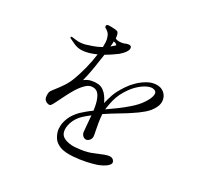

<svg xmlns="http://www.w3.org/2000/svg" viewBox="-138 -981 1276 1176"><g transform="rotate(20 500.0 -392.5)"><path d="M776 -568Q809 -564 827 -543.5Q845 -523 846 -495.5Q847 -468 829 -443Q807 -412 771 -391Q735 -370 701 -356Q673 -343 625 -325Q577 -307 527 -285Q524 -258 523.5 -227Q523 -196 524 -172Q525 -148 524 -140Q523 -124 511 -113.5Q499 -103 487 -104Q475 -105 466.5 -115Q458 -125 457 -140Q457 -148 460.5 -182.5Q464 -217 467 -255Q453 -248 439.5 -240Q426 -232 415 -225Q377 -199 358.5 -163Q340 -127 344 -99Q347 -79 362 -66.5Q377 -54 397 -47Q417 -40 434 -38Q473 -34 499.5 -34.5Q526 -35 549 -39.5Q572 -44 603 -51Q643 -61 662 -57.5Q681 -54 687 -37Q693 -22 677.5 -10Q662 2 639.5 9Q617 16 602 18Q573 22 533.5 23.5Q494 25 445 20Q388 14 359 -4Q330 -22 319.5 -45Q309 -68 307 -91Q305 -106 310.5 -131Q316 -156 334.5 -185Q353 -214 391 -242Q406 -252 426 -263.5Q446 -275 469 -286Q470 -303 469.5 -317.5Q469 -332 468 -343Q463 -384 449.5 -401.5Q436 -419 410 -421Q389 -423 364 -405.5Q339 -388 316.5 -362.5Q294 -337 278 -315Q272 -307 266.5 -299.5Q261 -292 255 -284Q247 -274 233.5 -255Q220 -236 212 -230Q204 -224 190 -231Q176 -238 171 -249Q166 -261 168.5 -279Q171 -297 179 -307Q187 -316 207 -333.5Q227 -351 251 -376.5Q275 -402 293 -433Q314 -469 336.5 -518Q359 -567 375 -619Q349 -612 322 -609Q295 -606 270 -610Q245 -614 222.5 -629Q200 -644 187 -654Q181 -660 184 -663Q186 -667 192 -665.5Q198 -664 202 -662Q207 -660 230 -654Q253 -648 284 -650Q301 -652 330 -656.5Q359 -661 390 -672Q391 -681 393 -689.5Q395 -698 396 -707Q398 -726 393.5 -747.5Q389 -769 366 -787Q362 -790 361.5 -791.5Q361 -793 362 -800Q363 -807 368 -808Q373 -809 377 -809Q380 -809 394 -806.5Q408 -804 422.5 -800Q437 -796 442 -790Q449 -777 446 -749Q454 -741 470.5 -738Q487 -735 504 -737Q509 -739 519.5 -740.5Q530 -742 539.5 -740Q549 -738 551 -730Q555 -715 538 -697.5Q521 -680 498 -667Q487 -662 465 -651.5Q443 -641 415 -631Q401 -588 384 -538.5Q367 -489 345 -440Q369 -453 394 -454Q419 -455 441 -449Q462 -443 476.5 -427.5Q491 -412 499 -394.5Q507 -377 510.5 -364.5Q514 -352 514 -352Q525 -378 543 -411.5Q561 -445 604 -489Q624 -510 653 -529.5Q682 -549 714 -560.5Q746 -572 776 -568ZM441 -727Q438 -710 432 -691Q440 -695 447.5 -700Q455 -705 463 -710Q461 -717 453 -722Q450 -724 447 -725Q444 -726 441 -727ZM677 -392Q719 -417 746.5 -445.5Q774 -474 783.5 -497Q793 -520 780 -531Q763 -544 736 -539Q709 -534 678.5 -516.5Q648 -499 622 -473Q601 -452 586 -431.5Q571 -411 558.5 -384.5Q546 -358 534 -320Q534 -319 533.5 -318.5Q533 -318 533 -318Q568 -334 605.5 -352.5Q643 -371 677 -392Z"/></g></svg>

Font: Shippori Mincho TTF
Style: Regular
Weight: 400
Version: Version 2.100